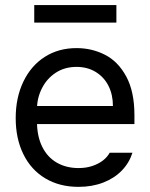

<svg xmlns="http://www.w3.org/2000/svg" viewBox="-20 -727 593 758"><path d="M42 -260.7Q42 -341.8 72.3 -404.8Q102.5 -467.8 156.7 -502.4Q210.9 -537.1 282.2 -537.1Q342.8 -537.1 394.5 -510.7Q446.3 -484.4 478.5 -424.8Q510.7 -365.2 510.7 -272.5V-237.3H100.6V-308.6H425.8Q425.8 -353.5 408.2 -388.2Q390.6 -422.9 357.9 -442.9Q325.2 -462.9 282.2 -462.9Q235.4 -462.9 200.2 -439.9Q165 -417 145.5 -378.4Q126 -339.8 126 -295.9V-248Q126 -189.5 146.5 -147.9Q167 -106.4 204.1 -85Q241.2 -63.5 290 -63.5Q320.3 -63.5 344.7 -71.8Q369.1 -80.1 386.2 -93.3Q403.3 -106.4 413.1 -124H502.9Q490.2 -84 460.9 -53.7Q431.6 -23.4 387.7 -6.3Q343.8 10.7 290 10.7Q214.8 10.7 158.7 -22.9Q102.5 -56.6 72.3 -118.2Q42 -179.7 42 -260.7ZM439.5 -637.7H115.2V-707H439.5Z"/></svg>

Font: Pretendard Std Variable
Style: Regular
Weight: 400
Designer: Base glyphs from Inter by Rasmus Andersson; Hangeul glyphs from Noto Sans CJK(Source Han Sans) by Jang Soo-young and Kan
Foundry: Kil Hyung-jin
Version: Version 1.309;Glyphs 3.2 (3225)